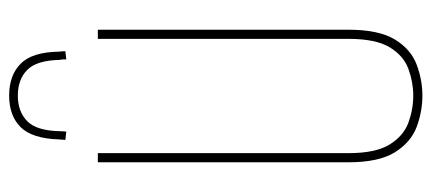

<svg xmlns="http://www.w3.org/2000/svg" viewBox="-282 -652 944 420"><g transform="rotate(-90 190.0 -442.0)"><path d="M45 -152V-700H65V-152Q65 -92 84 -61.5Q103 -31 132 -20.5Q161 -10 191 -10Q220 -10 249 -20.5Q278 -31 296.5 -61.5Q315 -92 315 -152V-700H335V-152Q335 -85 313.5 -50Q292 -15 258.5 -2.5Q225 10 191 10Q156 10 122.5 -2.5Q89 -15 67 -50Q45 -85 45 -152ZM191 -894Q235 -894 260.5 -869Q286 -844 287 -785Q288 -777 288 -771L270 -769Q270 -772 270 -776Q270 -780 269 -783Q268 -834 247 -854.5Q226 -875 191 -875Q156 -875 135 -854.5Q114 -834 113 -783Q113 -776 112 -769L94 -771Q94 -775 94.5 -778Q95 -781 95 -785Q97 -844 122 -869Q147 -894 191 -894Z"/></g></svg>

Font: Georama Condensed Thin
Style: Regular
Weight: 100
Width: 3
Designer: Jean-Baptiste Levee
Foundry: Production Type
Version: Version 1.000